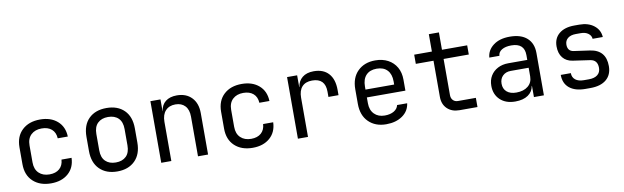

<svg xmlns="http://www.w3.org/2000/svg" viewBox="-44 -1192 5488 1688"><g transform="rotate(-10 2700.0 -347.5)"><path d="M308 10Q208 10 148 -46Q88 -102 88 -200V-350Q88 -448 148 -504Q208 -560 308 -560Q403 -560 461.5 -509Q520 -458 523 -370H433Q430 -423 397 -451.5Q364 -480 308 -480Q249 -480 213.5 -446.5Q178 -413 178 -351V-200Q178 -138 213.5 -104Q249 -70 308 -70Q364 -70 397 -99Q430 -128 433 -180H523Q520 -92 461.5 -41Q403 10 308 10Z M900 8Q801 8 742.5 -50Q684 -108 684 -212V-338Q684 -443 742 -500.5Q800 -558 900 -558Q1000 -558 1058 -500.5Q1116 -443 1116 -338V-212Q1116 -108 1057.5 -50Q999 8 900 8ZM900 -72Q959 -72 992.5 -105Q1026 -138 1026 -202V-348Q1026 -412 992.5 -445Q959 -478 900 -478Q842 -478 808 -445Q774 -412 774 -348V-202Q774 -138 808 -105Q842 -72 900 -72Z M1292 0V-550H1382V-445H1383Q1390 -500 1428 -530Q1466 -560 1529 -560Q1612 -560 1661 -509Q1710 -458 1710 -370V0H1620V-354Q1620 -417 1588.5 -450.5Q1557 -484 1503 -484Q1447 -484 1414.5 -449Q1382 -414 1382 -350V0Z M2108 10Q2008 10 1948 -46Q1888 -102 1888 -200V-350Q1888 -448 1948 -504Q2008 -560 2108 -560Q2203 -560 2261.5 -509Q2320 -458 2323 -370H2233Q2230 -423 2197 -451.5Q2164 -480 2108 -480Q2049 -480 2013.5 -446.5Q1978 -413 1978 -351V-200Q1978 -138 2013.5 -104Q2049 -70 2108 -70Q2164 -70 2197 -99Q2230 -128 2233 -180H2323Q2320 -92 2261.5 -41Q2203 10 2108 10Z M2512 0V-550H2602V-445H2604Q2611 -498 2649 -529Q2687 -560 2751 -560Q2837 -560 2883.5 -508.5Q2930 -457 2930 -362V-315H2840V-362Q2840 -482 2723 -482Q2664 -482 2633 -448Q2602 -414 2602 -350V0Z M3300 10Q3203 10 3143.5 -48.5Q3084 -107 3084 -210V-340Q3084 -443 3143.5 -501.5Q3203 -560 3300 -560Q3365 -560 3413.5 -534Q3462 -508 3489 -461Q3516 -414 3516 -350V-252H3172V-200Q3172 -139 3207 -103.5Q3242 -68 3300 -68Q3350 -68 3382.5 -87.5Q3415 -107 3422 -140H3512Q3503 -71 3445 -30.5Q3387 10 3300 10ZM3172 -322H3428V-350Q3428 -415 3394.5 -450.5Q3361 -486 3300 -486Q3239 -486 3205.5 -450.5Q3172 -415 3172 -350Z M3955 0Q3887 0 3846 -39.5Q3805 -79 3805 -145V-468H3647V-550H3805V-705H3895V-550H4120V-468H3895V-145Q3895 -117 3911.5 -99.5Q3928 -82 3955 -82H4115V0Z M4452 10Q4367 10 4317 -37.5Q4267 -85 4267 -162Q4267 -213 4290 -251Q4313 -289 4354 -310.5Q4395 -332 4448 -332H4618V-375Q4618 -482 4501 -482Q4449 -482 4417 -463Q4385 -444 4383 -410H4293Q4298 -475 4353.5 -517.5Q4409 -560 4501 -560Q4601 -560 4654.5 -512Q4708 -464 4708 -378V0H4619V-100H4617Q4609 -49 4566 -19.5Q4523 10 4452 10ZM4474 -66Q4540 -66 4579 -98Q4618 -130 4618 -185V-262H4458Q4414 -262 4386.5 -235.5Q4359 -209 4359 -165Q4359 -119 4389.5 -92.5Q4420 -66 4474 -66Z M5078 8Q4986 8 4935.5 -33.5Q4885 -75 4885 -151H4975Q4975 -113 5002 -91.5Q5029 -70 5078 -70H5122Q5172 -70 5199.5 -92Q5227 -114 5227 -154Q5227 -225 5162 -234L5010 -256Q4954 -264 4923 -302.5Q4892 -341 4892 -404Q4892 -476 4941.5 -517Q4991 -558 5078 -558H5122Q5202 -558 5252.5 -518.5Q5303 -479 5307 -415H5216Q5214 -444 5188.5 -463Q5163 -482 5122 -482H5078Q5032 -482 5006 -461Q4980 -440 4980 -404Q4980 -346 5033 -338L5175 -318Q5315 -298 5315 -154Q5315 -77 5264.5 -34.5Q5214 8 5122 8Z"/></g></svg>

Font: JetBrainsMonoNL NFM
Style: Regular
Weight: 400
Monospace: yes
Designer: Philipp Nurullin, Konstantin Bulenkov
Foundry: JetBrains
Version: Version 2.304; ttfautohint (v1.8.4.7-5d5b);Nerd Fonts 3.3.0